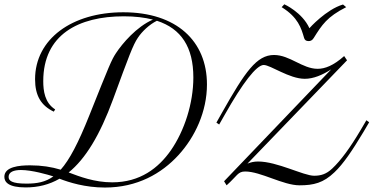

<svg xmlns="http://www.w3.org/2000/svg" viewBox="-20 -842 1716 882"><path d="M512.7 -597.7C492.2 -566.9 482.4 -542.5 390.6 -312.5C339.8 -185.1 299.3 -107.9 258.8 -62.5C216.8 -75.2 171.4 -82.5 118.2 -82.5C68.4 -82.5 0 -76.2 0 -29.8C0 -5.9 18.1 19 98.1 19C154.8 19 206.1 6.3 253.4 -21C296.4 -4.4 370.6 19.5 461.9 19.5C611.3 19.5 722.7 -45.4 799.3 -128.9C876.5 -212.9 930.7 -330.1 930.7 -454.1C930.7 -653.3 791 -785.6 546.4 -785.6C310.5 -785.6 141.1 -662.6 141.1 -478C141.1 -402.3 168.9 -356.9 227.1 -329.1L233.4 -339.4C185.5 -369.6 178.7 -425.3 178.7 -469.2C178.7 -683.1 340.8 -767.1 548.8 -767.1C599.6 -767.1 644 -761.7 682.6 -752C606.9 -719.2 541.5 -641.6 512.7 -597.7ZM868.2 -486.3C868.2 -367.2 827.1 -240.7 764.6 -150.9C708 -70.3 624 -4.4 495.6 -4.4C413.6 -4.4 344.7 -31.2 295.4 -49.8C372.6 -112.3 438.5 -220.2 499.5 -386.2C572.8 -585.9 590.8 -635.3 613.3 -668.5C632.3 -697.3 665.5 -729 700.7 -746.6C813 -710.4 868.2 -625 868.2 -486.3ZM1561 -584.5C1511.7 -540.5 1472.7 -525.9 1439 -525.9C1369.1 -525.9 1311.5 -589.4 1238.8 -589.4C1159.2 -589.4 1106.4 -513.2 1000 -324.7L974.1 -278.8L986.8 -270L1012.7 -315.4C1094.2 -460 1158.2 -543.5 1191.4 -543.5C1222.7 -543.5 1308.6 -480 1379.9 -480C1419.9 -480 1460.4 -497.1 1501.5 -523.4L1009.3 -9.3L1021 9.3C1070.3 -34.7 1072.3 -54.2 1106.4 -54.2C1177.7 -54.2 1280.3 9.3 1356 9.3C1421.4 9.3 1465.8 -2 1516.1 -50.3C1557.1 -88.9 1597.7 -149.4 1649.4 -235.4L1675.8 -280.3L1663.1 -289.6L1636.7 -244.6C1588.4 -163.1 1545.9 -105 1506.3 -67.9C1478.5 -41.5 1453.1 -34.7 1422.9 -34.7C1374.5 -34.7 1253.4 -100.1 1165.5 -100.1C1146.5 -100.1 1130.9 -96.2 1116.7 -90.3L1574.2 -564.9ZM1420.9 -667C1459.5 -728.5 1481.9 -764.2 1570.3 -809.1C1570.3 -809.1 1556.2 -821.3 1555.7 -821.3C1478.5 -798.8 1400.9 -712.4 1401.4 -712.4C1368.2 -785.6 1286.1 -822.3 1286.1 -822.3C1286.1 -822.3 1274.9 -809.6 1273.9 -809.1C1349.6 -762.2 1363.8 -712.9 1377 -667.5C1379.9 -658.2 1385.7 -653.3 1397.5 -653.3C1405.3 -653.3 1413.6 -655.3 1420.9 -667ZM101.6 1.5C33.2 1.5 19.5 -12.2 19.5 -29.3C19.5 -52.2 43.5 -61 76.2 -61C126.5 -61 198.7 -40 225.1 -31.7C189 -5.4 149.9 1.5 101.6 1.5Z"/></svg>

Font: Petit Formal Script
Style: Regular
Weight: 400
Designer: Pablo Impallari, Brenda Gallo, Rodrigo Fuenzalida
Foundry: Pablo Impallari, Brenda Gallo, Rodrigo Fuenzalida
Version: Version 1.001